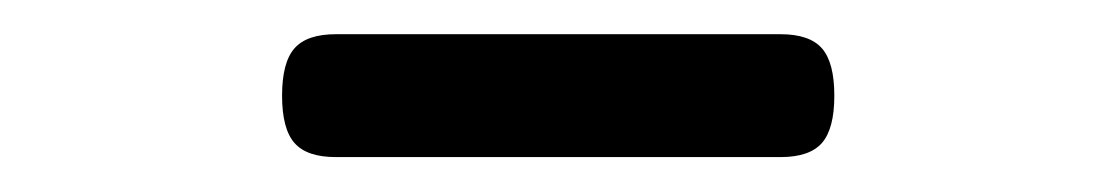

<svg xmlns="http://www.w3.org/2000/svg" viewBox="-20 -630 640 110"><path d="M172.4 -610.4Q155.8 -610.4 148.7 -602.3Q141.6 -594.2 141.6 -575.2Q141.6 -556.2 148.7 -548.1Q155.8 -540 172.4 -540H427.2Q443.8 -540 450.9 -548.1Q458 -556.2 458 -575.2Q458 -594.2 450.9 -602.3Q443.8 -610.4 427.2 -610.4Z"/></svg>

Font: Courier Prime Code
Style: Regular
Weight: 400
Designer: Alan Dague-Greene
Foundry: Quote-Unquote Apps
Version: Version 3.18